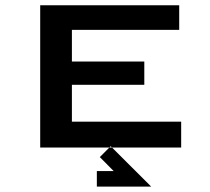

<svg xmlns="http://www.w3.org/2000/svg" viewBox="-20 -557 792 725"><path d="M409.2 88.9H345.7V147.5H550.8L397.9 -4.9L356.9 36.1ZM664.1 0H131.8V-537.1H656.7V-444.3H251.5V-324.7H524.9V-236.8H251.5V-97.7H664.1Z"/></svg>

Font: Squarish Sans CT
Style: Regular
Weight: 400
Version: Version 0.9